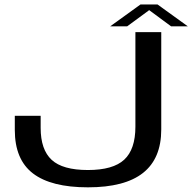

<svg xmlns="http://www.w3.org/2000/svg" viewBox="-20 -816 844 843"><path d="M366 6.5Q528 6.5 608 -56.8Q688 -120 688 -247.5V-675H574.5V-260Q574.5 -160.5 525.5 -115Q476.5 -69.5 366 -69.5Q255 -69.5 206.8 -114.2Q158.5 -159 158.5 -254.5V-307.5H45V-245.5Q45 -115.5 124.8 -54.5Q204.5 6.5 366 6.5ZM464 -700.5H538.5L635 -771.5L731 -700.5H804.5L671.5 -796.5H597Z"/></svg>

Font: Anybody Expanded
Style: Regular
Weight: 400
Width: 7
Version: Version 1.113;gftools[0.9.25]